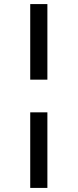

<svg xmlns="http://www.w3.org/2000/svg" viewBox="-20 -720 380 940"><path d="M128 200H212V-170H128ZM128 -330H212V-700H128Z"/></svg>

Font: Golos Text VF
Style: Regular
Weight: 400
Designer: A.Korolkova, Vitaly Kuzmin
Foundry: ParaType Ltd
Version: Version 2.005